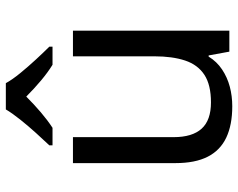

<svg xmlns="http://www.w3.org/2000/svg" viewBox="-99 -707 816 658"><g transform="rotate(-90 309.0 -378.0)"><path d="M533 -536V0H461L448 -71H444Q427 -43 400 -25Q373 -7 341 1.5Q309 10 274 10Q210 10 166.5 -10.5Q123 -31 101 -74Q79 -117 79 -185V-536H168V-191Q168 -127 197 -95Q226 -63 287 -63Q347 -63 381.5 -85.5Q416 -108 430.5 -151.5Q445 -195 445 -257V-536ZM353 -766Q365 -744 387.5 -716.5Q410 -689 434.5 -662.5Q459 -636 478 -617V-606H416Q390 -622 362 -645.5Q334 -669 307 -696Q280 -669 253 -646Q226 -623 200 -606H140V-617Q159 -637 182.5 -663Q206 -689 228 -716.5Q250 -744 263 -766Z"/></g></svg>

Font: Noto Sans Malayalam
Style: Regular
Weight: 400
Designer: Jelle Bosma - Monotype Design Team
Foundry: Monotype Imaging Inc.
Version: Version 2.103